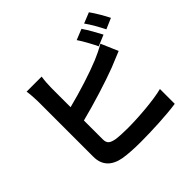

<svg xmlns="http://www.w3.org/2000/svg" viewBox="-210 -1093 1336 1336"><g transform="rotate(-45 458.0 -425.0)"><path d="M138 -788C143 -757 146 -706 146 -684V-139C146 -53 196 -5 283 11C326 18 386 22 451 22C561 22 713 15 807 1V-145C725 -123 563 -110 459 -110C414 -110 373 -112 343 -116C298 -125 278 -136 278 -179V-364C408 -397 572 -448 674 -487C707 -500 752 -519 791 -535L737 -661C698 -638 664 -622 628 -607C539 -570 397 -525 278 -495V-684C278 -712 281 -757 286 -788ZM638 -795C665 -756 696 -697 716 -656L797 -690C778 -727 742 -791 717 -827ZM756 -840C784 -802 816 -744 837 -702L916 -736C899 -771 862 -835 835 -872Z"/></g></svg>

Font: GenEiGothic-pro-Regular
Style: Bold
Weight: 700
Designer: Ryoko NISHIZUKA (kana & ideographs); Paul D. Hunt (Latin, Greek & Cyrillic); Wenlong ZHANG (bopomofo); Sandoll Communica
Foundry: Adobe Systems Incorporated; o_tamon
Version: Version 1.000.140830